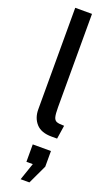

<svg xmlns="http://www.w3.org/2000/svg" viewBox="-199 -786 645 1130"><g transform="rotate(20 123.5 -221.0)"><path d="M59 -114V-750H164V-165Q164 -123 169 -104.5Q174 -86 188 -80.5Q202 -75 235 -75L222 10H187Q122 10 90.5 -25Q59 -60 59 -114ZM102 308 139 200H99V91H213V189L157 308Z"/></g></svg>

Font: Cabin Medium
Style: Regular
Weight: 500
Designer: Pablo Impallari
Foundry: Pablo Impallari. http://www.impallari.com Igino Marini. http://www.ikern.com
Version: Version 2.001